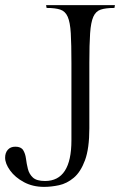

<svg xmlns="http://www.w3.org/2000/svg" viewBox="-20 -720 504 750"><path d="M152 10Q108 10 73.5 -8.5Q39 -27 19.5 -54Q0 -81 0 -104Q0 -123 10.5 -135Q21 -147 40 -147Q62 -147 70.5 -133.5Q79 -120 81.5 -100Q84 -80 89 -60Q94 -40 108.5 -26.5Q123 -13 156 -13Q259 -13 259 -172V-474Q259 -547 256.5 -590Q254 -633 244.5 -654.5Q235 -676 215.5 -682.5Q196 -689 162 -689L160 -700H429L427 -689Q393 -689 373.5 -682.5Q354 -676 344.5 -654.5Q335 -633 332 -590Q329 -547 329 -474V-219Q329 -140 312 -94Q295 -48 268 -25.5Q241 -3 210.5 3.5Q180 10 152 10Z"/></svg>

Font: Gilda Display
Style: Regular
Weight: 400
Designer: Eduardo Rodriguez Tunni
Foundry: Eduardo Rodriguez Tunni
Version: Version 1.002; ttfautohint (v1.8.4.7-5d5b);gftools[0.9.22]